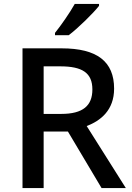

<svg xmlns="http://www.w3.org/2000/svg" viewBox="-20 -961 673 981"><path d="M486 -931V-941H362C337 -896 291 -830 261 -793V-781H331C379 -817 457 -894 486 -931ZM295 -714H95V0H203V-289H327L499 0H623L423 -317C494 -344 563 -398 563 -508C563 -646 477 -714 295 -714ZM288 -622C400 -622 452 -589 452 -504C452 -421 404 -379 293 -379H203V-622Z"/></svg>

Font: Noto Sans Hanifi Rohingya Medium
Style: Regular
Weight: 500
Designer: Monotype Design Team and DaltonMaag
Foundry: Google LLC
Version: Version 2.102